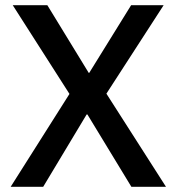

<svg xmlns="http://www.w3.org/2000/svg" viewBox="-20 -718 679 738"><path d="M618 0H485L316 -278H313L146 0H21L247 -357L29 -698H162L321 -438H323L484 -698H609L389 -358Z"/></svg>

Font: IBM Plex Arabic Medium
Style: Regular
Weight: 500
Designer: Mike Abbink, Paul van der Laan, Pieter van Rosmalen, Wael Morcos, Khajak Apelian
Foundry: Bold Monday
Version: Version 1.0